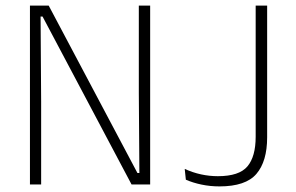

<svg xmlns="http://www.w3.org/2000/svg" viewBox="-20 -659 1057 686"><path d="M154 -639 471 -41H478L476 -326.5V-639H516.5V0H450L132 -600H125L127 -296V0H87V-639ZM764 7Q731 7 700 0.5Q669 -6 644 -17L640 -55.5Q668.5 -42.5 698.2 -36Q728 -29.5 758.5 -29.5Q834.5 -29.5 864 -64.5Q893.5 -99.5 893.5 -170.5V-639H934.5V-168.5Q934.5 -82.5 896.2 -37.8Q858 7 764 7Z"/></svg>

Font: Anek Latin ExtraLight
Style: Regular
Weight: 250
Designer: Yesha Goshar
Foundry: Ek Type
Version: Version 1.003